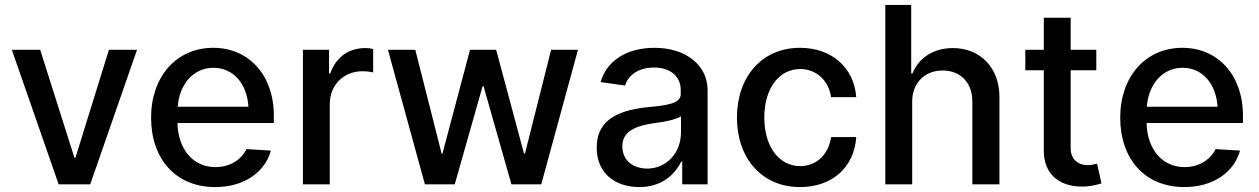

<svg xmlns="http://www.w3.org/2000/svg" viewBox="-20 -748 5108 779"><path d="M536 -546H422L286 -108H282L143 -546H28L218 0H346Z M853 11C980 11 1058 -58 1079 -137L980 -143C965 -111 924 -70 854 -70C760 -70 702 -147 700 -249H1091V-279C1091 -444 989 -554 845 -554C695 -554 593 -436 593 -271C593 -103 693 11 853 11ZM701 -315C708 -408 766 -473 846 -473C927 -473 982 -408 988 -315Z M1209 0H1318V-326C1318 -404 1375 -459 1451 -459C1465 -459 1483 -457 1494 -454V-549C1483 -552 1474 -553 1462 -553C1396 -553 1343 -517 1320 -450H1315V-546H1209Z M1704 0H1825L1938 -398H1942L2055 0H2176L2325 -546H2216L2110 -125H2106L1993 -546H1887L1775 -124H1772L1665 -546H1554Z M2574 11C2652 11 2711 -27 2744 -92H2748V0H2851V-382C2851 -482 2765 -554 2635 -554C2517 -554 2439 -496 2417 -415L2516 -401C2531 -448 2576 -474 2634 -474C2700 -474 2742 -438 2742 -382V-366C2742 -329 2689 -320 2605 -313C2467 -298 2401 -248 2401 -149C2401 -44 2477 11 2574 11ZM2505 -154C2505 -204 2539 -235 2633 -248C2679 -254 2719 -262 2743 -276V-212C2743 -123 2680 -64 2606 -64C2548 -64 2505 -98 2505 -154Z M3226 11C3356 11 3446 -69 3454 -192H3352C3342 -120 3291 -74 3227 -74C3140 -74 3081 -154 3081 -271C3081 -391 3142 -468 3227 -468C3291 -468 3342 -422 3352 -354H3454C3445 -474 3354 -554 3226 -554C3070 -554 2970 -435 2970 -271C2970 -107 3070 11 3226 11Z M3681 -336C3681 -411 3732 -462 3804 -462C3878 -462 3925 -412 3925 -337V0H4035V-356C4035 -472 3958 -553 3846 -553C3768 -553 3708 -514 3682 -450H3677V-728H3572V0H3681Z M4215 -676V-546H4140V-463H4215V-136C4215 -44 4275 9 4370 9C4396 9 4420 5 4449 -4L4431 -84C4421 -81 4406 -78 4393 -78C4353 -78 4324 -103 4324 -146V-463H4428V-546H4324V-676Z M4785 11C4912 11 4990 -58 5011 -137L4912 -143C4897 -111 4856 -70 4786 -70C4692 -70 4634 -147 4632 -249H5023V-279C5023 -444 4921 -554 4777 -554C4627 -554 4525 -436 4525 -271C4525 -103 4625 11 4785 11ZM4633 -315C4640 -408 4698 -473 4778 -473C4859 -473 4914 -408 4920 -315Z"/></svg>

Font: Wafeq Medium
Style: Regular
Weight: 500
Designer: Rasmus Andersson & Azza Alameddine
Foundry: Google & TypeTogether
Version: Version 3.000;January 28, 2025;FontCreator 15.0.0.3014 64-bi